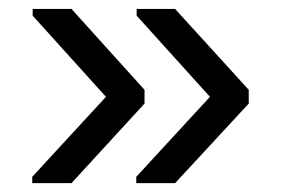

<svg xmlns="http://www.w3.org/2000/svg" viewBox="-20 -479 640 430"><path d="M372.1 -68.8H285.2V-83L450.2 -262.2L286.1 -443.8V-459H372.1L537.1 -277.8V-247.1ZM140.1 -68.8H52.2V-83L217.3 -262.2L53.2 -443.8V-459H140.1L303.7 -277.8V-247.1Z"/></svg>

Font: Courier New
Style: Regular
Weight: 400
Designer: Steve Matteson
Foundry: Ascender Corporation
Version: Version 2.00.3